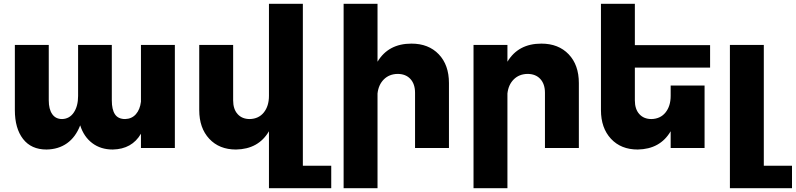

<svg xmlns="http://www.w3.org/2000/svg" viewBox="-20 -777 4178 1008"><path d="M898 -541V0H720V-75Q673 6 572 8Q509 8 464.5 -25.5Q420 -59 401 -119Q377 -57 332 -25Q287 7 224 8Q144 8 101 -47.5Q58 -103 58 -199V-541H236V-250Q236 -204 254 -178Q272 -152 306 -152Q345 -153 367.5 -186.5Q390 -220 390 -273V-541H567V-250Q567 -202 583.5 -177Q600 -152 637 -152Q672 -153 693.5 -177.5Q715 -202 720 -243V-541Z M1719 93V211H1392V-88Q1337 6 1219 8Q1131 8 1078.5 -48.5Q1026 -105 1026 -199V-541H1204V-250Q1204 -204 1227.5 -178Q1251 -152 1291 -152Q1338 -153 1365 -186.5Q1392 -220 1392 -274V-757H1570V93Z M2337 -341V0H2159V-290Q2159 -336 2134.5 -362.5Q2110 -389 2067 -389Q2023 -388 1995 -360Q1967 -332 1962 -286V211H1784V-757H1962V-453Q2019 -548 2140 -548Q2230 -548 2283.5 -492Q2337 -436 2337 -341Z M3019 -341V0H2841V-290Q2841 -336 2816.5 -362.5Q2792 -389 2749 -389Q2705 -388 2677 -360Q2649 -332 2644 -286V211H2466V-541H2644V-453Q2701 -548 2822 -548Q2912 -548 2965.5 -492Q3019 -436 3019 -341Z M3313 -422V-250Q3313 -204 3336.5 -178Q3360 -152 3400 -152Q3447 -153 3474 -186.5Q3501 -220 3501 -274V-328H3679V0H3501V-88Q3446 6 3328 8Q3240 8 3187.5 -48.5Q3135 -105 3135 -199V-757H3313V-540H3708V-422Z M3990 93H4138V211H3812V-541H3990Z"/></svg>

Font: Montserrat arm2
Style: Bold
Weight: 700
Designer: Julieta Ulanovsky
Foundry: Julieta Ulanovsky
Version: Version 6.000